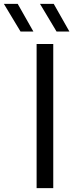

<svg xmlns="http://www.w3.org/2000/svg" viewBox="-91 -966 391 986"><path d="M97 0V-740H182.5V0ZM14.5 -804 -71 -946H0L80.5 -804ZM199.5 -804 114.5 -946H185L265.5 -804Z"/></svg>

Font: Encode Sans Expanded
Style: Regular
Weight: 400
Width: 7
Designer: Multiple Designers
Foundry: Impallari Type
Version: Version 2.000